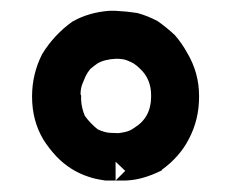

<svg xmlns="http://www.w3.org/2000/svg" viewBox="-20 -837 420 348"><path d="M340.8 -663.1V-661.1Q340.8 -620.1 322.3 -585Q305.7 -552.7 273.4 -529.3V-528.3Q238.3 -510.7 208 -509.8H189.5L207 -527.3L189.5 -543.9V-509.8H182.6Q176.8 -509.8 170.9 -509.8Q151.4 -512.7 140.6 -516.6Q107.4 -527.3 82 -553.7Q68.4 -568.4 58.6 -584Q38.1 -618.2 38.1 -662.1Q38.1 -703.1 56.6 -739.3Q67.4 -756.8 81.1 -771.5Q94.7 -786.1 111.3 -797.9Q140.6 -814.5 177.7 -817.4H178.7H184.6H188.5H189.5Q210 -816.4 228.5 -813.5Q247.1 -808.6 265.6 -798.8Q282.2 -787.1 296.9 -773.4Q309.6 -758.8 319.3 -741.2Q340.8 -705.1 340.8 -663.1ZM127 -659.2V-656.2Q127.9 -640.6 133.8 -627Q143.6 -613.3 157.2 -602.5Q169.9 -596.7 179.7 -596.2Q189.5 -595.7 194.3 -595.7Q197.3 -595.7 206.5 -597.7Q215.8 -599.6 223.6 -605.5Q253.9 -624 253.9 -662.1Q253.9 -663.1 253.9 -664.1Q253.9 -693.4 234.4 -711.9Q228.5 -717.8 222.7 -721.7Q217.8 -724.6 210.4 -727.5Q203.1 -730.5 190.4 -730.5Q168.9 -729.5 156.2 -721.7Q149.4 -716.8 143.6 -711.9Q138.7 -706.1 134.8 -698.2Q132.8 -693.4 129.4 -685.1Q126 -676.8 126 -666L127 -664.1Z"/></svg>

Font: LeFont
Style: Default
Weight: 400
Designer: Leryon MEDIA
Version: Version 1.0